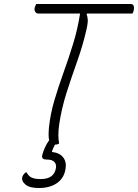

<svg xmlns="http://www.w3.org/2000/svg" viewBox="-20 -720 693 964"><path d="M277 0Q270 6 257 6Q256 6 256 6Q247 23 242 37L241 43Q279 47 297 70Q315 93 309 128Q302 174 266.5 199Q231 224 175 224Q129 224 109 207.5Q89 191 91 174Q92 160 108 146H114Q123 164 138.5 171.5Q154 179 185 179Q252 179 261 123Q264 106 253.5 93.5Q243 81 214 81Q187 81 192 59Q196 42 205.5 21Q215 0 225 -13Q226 -14 227 -16Q224 -27 224 -43.5Q224 -60 226 -82Q233 -148 253 -216Q273 -284 298.5 -354.5Q324 -425 347 -499.5Q370 -574 382 -652H172Q162 -652 156.5 -661.5Q151 -671 155 -684Q157 -689 158.5 -693Q160 -697 162 -700H636Q658 -700 651 -666Q650 -662 648.5 -658.5Q647 -655 645 -652H417L415 -648Q419 -639 420.5 -622.5Q422 -606 414 -571Q396 -492 368 -413.5Q340 -335 314.5 -255.5Q289 -176 277 -94Q269 -37 277 0Z"/></svg>

Font: Recursive Mn Csl St Lt
Style: Italic
Weight: 300
Italic angle: -15°
Monospace: yes
Version: Version 1.079;hotconv 1.0.112;makeotfexe 2.5.65598; ttfautoh